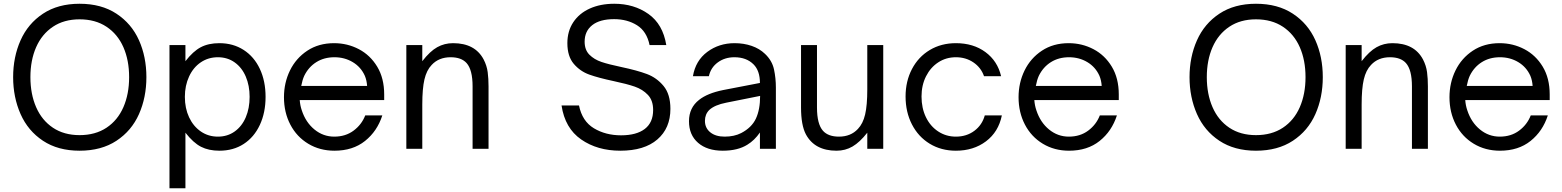

<svg xmlns="http://www.w3.org/2000/svg" viewBox="-20 -793 8324 1023"><path d="M50 -382Q50 -489 89.5 -578Q129 -667 209 -720Q289 -773 404 -773Q520 -773 600.5 -720Q681 -667 720.5 -578.5Q760 -490 760 -382Q760 -274 720.5 -185Q681 -96 600.5 -43Q520 10 404 10Q289 10 209 -43Q129 -96 89.5 -185.5Q50 -275 50 -382ZM668 -382Q668 -472 637.5 -541.5Q607 -611 547.5 -650.5Q488 -690 404 -690Q321 -690 262 -650.5Q203 -611 172.5 -541.5Q142 -472 142 -382Q142 -292 172.5 -222Q203 -152 262 -112.5Q321 -73 404 -73Q488 -73 547.5 -112.5Q607 -152 637.5 -222Q668 -292 668 -382Z M1395 -277Q1395 -193 1364.5 -127.5Q1334 -62 1278.5 -26Q1223 10 1149 10Q1092 10 1051 -11Q1010 -32 968 -86V210H883V-553H968V-467Q1009 -520 1050 -541.5Q1091 -563 1149 -563Q1222 -563 1278 -527Q1334 -491 1364.5 -426Q1395 -361 1395 -277ZM965 -277Q965 -216 987.5 -168Q1010 -120 1050 -92.5Q1090 -65 1141 -65Q1192 -65 1230.5 -92.5Q1269 -120 1289.5 -168Q1310 -216 1310 -277Q1310 -337 1289.5 -385Q1269 -433 1230.5 -460.5Q1192 -488 1141 -488Q1090 -488 1050 -461Q1010 -434 987.5 -385.5Q965 -337 965 -277Z M1493 -275Q1493 -352 1525 -417.5Q1557 -483 1617.5 -523Q1678 -563 1760 -563Q1831 -563 1892 -531Q1953 -499 1990 -437.5Q2027 -376 2027 -290V-260H1577Q1579 -231 1588 -205Q1609 -141 1655.5 -103Q1702 -65 1761 -65Q1821 -65 1864 -97Q1907 -129 1926 -178H2017Q1990 -94 1925 -42Q1860 10 1762 10Q1684 10 1622.5 -27Q1561 -64 1527 -129Q1493 -194 1493 -275ZM1936 -335Q1934 -365 1924 -389Q1903 -436 1859.5 -462Q1816 -488 1762 -488Q1707 -488 1665.5 -462Q1624 -436 1601 -389Q1591 -367 1585 -335Z M2145 0V-553H2230V-467Q2271 -520 2309.5 -541.5Q2348 -563 2394 -563Q2511 -563 2557 -476Q2574 -443 2578.5 -408.5Q2583 -374 2583 -333V0H2498V-333Q2498 -421 2466 -457Q2438 -488 2381 -488Q2318 -488 2280 -447Q2253 -419 2241.5 -370Q2230 -321 2230 -236V0Z M2972 -231H3065Q3082 -147 3144.5 -109.5Q3207 -72 3289 -72Q3371 -72 3415.5 -106Q3460 -140 3460 -207Q3460 -258 3432 -287.5Q3404 -317 3362 -331.5Q3320 -346 3249 -361Q3169 -378 3120 -395.5Q3071 -413 3037 -453Q3003 -493 3003 -563Q3003 -627 3034.5 -674.5Q3066 -722 3122.5 -747.5Q3179 -773 3253 -773Q3358 -773 3435 -718.5Q3512 -664 3530 -553H3441Q3426 -626 3374 -658.5Q3322 -691 3252 -691Q3176 -691 3135.5 -659Q3095 -627 3095 -571Q3095 -527 3120.5 -501.5Q3146 -476 3184.5 -463Q3223 -450 3290 -436Q3375 -418 3427 -398.5Q3479 -379 3515.5 -335Q3552 -291 3552 -213Q3552 -110 3482.5 -50Q3413 10 3285 10Q3163 10 3076.5 -50Q2990 -110 2972 -231Z M3651 -147Q3651 -219 3705 -261Q3749 -296 3832 -313L4029 -351Q4029 -416 3995 -450Q3957 -488 3893 -488Q3842 -488 3804.5 -460.5Q3767 -433 3757 -387H3672Q3686 -470 3748.5 -516.5Q3811 -563 3894 -563Q3943 -563 3985 -548.5Q4027 -534 4056 -506Q4094 -470 4104 -423Q4114 -376 4114 -326V0H4029V-87Q4000 -45 3962 -22Q3911 10 3831 10Q3748 10 3699.5 -32Q3651 -74 3651 -147ZM3929 -84Q3985 -113 4007.5 -161Q4030 -209 4030 -282L3850 -246Q3788 -234 3759 -207Q3736 -184 3736 -149Q3736 -111 3764.5 -88Q3793 -65 3841 -65Q3892 -65 3929 -84Z M4274 -77Q4248 -126 4248 -220V-553H4333V-220Q4333 -132 4365 -96Q4393 -65 4450 -65Q4513 -65 4551 -106Q4578 -134 4589.5 -183Q4601 -232 4601 -317V-553H4686V0H4601V-86Q4561 -35 4522.5 -12.5Q4484 10 4437 10Q4321 10 4274 -77Z M4805 -279Q4805 -360 4839 -425Q4873 -490 4934 -526.5Q4995 -563 5073 -563Q5166 -563 5230.5 -515.5Q5295 -468 5314 -387H5223Q5207 -433 5166.5 -460.5Q5126 -488 5073 -488Q5021 -488 4979.5 -461Q4938 -434 4914 -386.5Q4890 -339 4890 -279Q4890 -217 4913.5 -168.5Q4937 -120 4979 -92.5Q5021 -65 5073 -65Q5130 -65 5171.5 -96Q5213 -127 5227 -178H5318Q5300 -90 5233.5 -40Q5167 10 5073 10Q4995 10 4934 -27Q4873 -64 4839 -130Q4805 -196 4805 -279Z M5407 -275Q5407 -352 5439 -417.5Q5471 -483 5531.5 -523Q5592 -563 5674 -563Q5745 -563 5806 -531Q5867 -499 5904 -437.5Q5941 -376 5941 -290V-260H5491Q5493 -231 5502 -205Q5523 -141 5569.5 -103Q5616 -65 5675 -65Q5735 -65 5778 -97Q5821 -129 5840 -178H5931Q5904 -94 5839 -42Q5774 10 5676 10Q5598 10 5536.5 -27Q5475 -64 5441 -129Q5407 -194 5407 -275ZM5850 -335Q5848 -365 5838 -389Q5817 -436 5773.5 -462Q5730 -488 5676 -488Q5621 -488 5579.5 -462Q5538 -436 5515 -389Q5505 -367 5499 -335Z M6318 -382Q6318 -489 6357.5 -578Q6397 -667 6477 -720Q6557 -773 6672 -773Q6788 -773 6868.5 -720Q6949 -667 6988.5 -578.5Q7028 -490 7028 -382Q7028 -274 6988.5 -185Q6949 -96 6868.5 -43Q6788 10 6672 10Q6557 10 6477 -43Q6397 -96 6357.5 -185.5Q6318 -275 6318 -382ZM6936 -382Q6936 -472 6905.5 -541.5Q6875 -611 6815.5 -650.5Q6756 -690 6672 -690Q6589 -690 6530 -650.5Q6471 -611 6440.5 -541.5Q6410 -472 6410 -382Q6410 -292 6440.5 -222Q6471 -152 6530 -112.5Q6589 -73 6672 -73Q6756 -73 6815.5 -112.5Q6875 -152 6905.5 -222Q6936 -292 6936 -382Z M7150 0V-553H7235V-467Q7276 -520 7314.5 -541.5Q7353 -563 7399 -563Q7516 -563 7562 -476Q7579 -443 7583.5 -408.5Q7588 -374 7588 -333V0H7503V-333Q7503 -421 7471 -457Q7443 -488 7386 -488Q7323 -488 7285 -447Q7258 -419 7246.5 -370Q7235 -321 7235 -236V0Z M7703 -275Q7703 -352 7735 -417.5Q7767 -483 7827.5 -523Q7888 -563 7970 -563Q8041 -563 8102 -531Q8163 -499 8200 -437.5Q8237 -376 8237 -290V-260H7787Q7789 -231 7798 -205Q7819 -141 7865.5 -103Q7912 -65 7971 -65Q8031 -65 8074 -97Q8117 -129 8136 -178H8227Q8200 -94 8135 -42Q8070 10 7972 10Q7894 10 7832.5 -27Q7771 -64 7737 -129Q7703 -194 7703 -275ZM8146 -335Q8144 -365 8134 -389Q8113 -436 8069.5 -462Q8026 -488 7972 -488Q7917 -488 7875.5 -462Q7834 -436 7811 -389Q7801 -367 7795 -335Z"/></svg>

Font: Open Sauce One
Style: Regular
Weight: 400
Designer: Alfredo Marco Pradil
Foundry: Creative Sauce Fz LLC
Version: Version 1.477